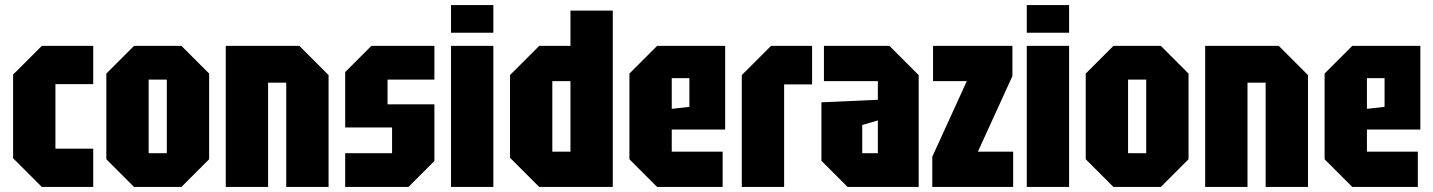

<svg xmlns="http://www.w3.org/2000/svg" viewBox="-20 -742 5689 762"><path d="M32 -114V-446L146 -560H350V-408H200V-152H350V0H146Z M402 -110V-450L512 -560H700L810 -450V-110L700 0H512ZM570 -134H642V-426H570Z M876 0V-560H1168L1284 -444V0H1116V-414H1044V0Z M1350 0V-134H1536V-236H1350V-456L1454 -560H1704V-426H1518V-328H1704V-103L1601 0Z M1770 0V-560H1938V0ZM1770 -612V-722H1938V-612Z M2412 -700V0H2120L2004 -116V-444L2120 -560H2244V-700ZM2172 -140H2244V-420H2172Z M2478 -110V-450L2588 -560H2858V-228H2646V-140H2848V0H2588ZM2646 -310 2716 -318V-432H2646Z M2924 0V-444L3040 -560H3203V-407H3092V0Z M3240 -104V-336L3464 -346V-420H3250V-560H3510L3626 -444V0H3344ZM3402 -246V-134H3464V-264Z M3680 0V-120L3817 -420H3683V-560H3998V-440L3861 -140H4001V0Z M4055 0V-560H4223V0ZM4055 -612V-722H4223V-612Z M4289 -110V-450L4399 -560H4587L4697 -450V-110L4587 0H4399ZM4457 -134H4529V-426H4457Z M4763 0V-560H5055L5171 -444V0H5003V-414H4931V0Z M5237 -110V-450L5347 -560H5617V-228H5405V-140H5607V0H5347ZM5405 -310 5475 -318V-432H5405Z"/></svg>

Font: Tektur Condensed
Style: Bold
Weight: 700
Width: 3
Designer: Adam Jagosz
Foundry: Adam Jagosz
Version: Version 1.005;gftools[0.9.30]